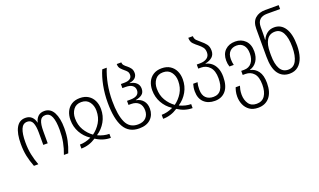

<svg xmlns="http://www.w3.org/2000/svg" viewBox="-96 -1340 3598 2167"><g transform="rotate(-20 1703.0 -256.0)"><path d="M103 0Q76 -69 62 -135Q48 -201 48 -283Q48 -407 85 -474.5Q122 -542 195 -542Q242 -542 270.5 -515.5Q299 -489 308 -445H310Q320 -489 348 -515.5Q376 -542 423 -542Q497 -542 534 -472Q571 -402 571 -283Q571 -202 557 -136Q543 -70 515 0H463Q489 -68 502 -136Q515 -204 515 -283Q515 -386 492.5 -440Q470 -494 418 -494Q372 -494 354 -453.5Q336 -413 336 -333V-186H283V-333Q283 -412 264.5 -453Q246 -494 201 -494Q149 -494 126 -439.5Q103 -385 103 -283Q103 -202 116.5 -135.5Q130 -69 156 0Z M673 0V-48Q740 -48 808 -80V-83Q743 -126 705 -194Q667 -262 667 -344Q667 -400 687.5 -444.5Q708 -489 749 -515.5Q790 -542 850 -542Q910 -542 951 -515.5Q992 -489 1013 -444.5Q1034 -400 1034 -344Q1034 -262 995.5 -194Q957 -126 892 -83V-80Q961 -48 1027 -48V0Q933 0 850 -55Q767 0 673 0ZM850 -103Q906 -143 942.5 -203.5Q979 -264 979 -344Q979 -406 946 -450Q913 -494 850 -494Q787 -494 754.5 -450Q722 -406 722 -344Q722 -264 758 -203.5Q794 -143 850 -103Z M1367 10Q1243 10 1186 -89Q1129 -188 1129 -385Q1129 -490 1148 -587.5Q1167 -685 1200 -760H1254Q1221 -680 1202.5 -584.5Q1184 -489 1184 -385Q1184 -217 1225.5 -127Q1267 -37 1367 -37Q1431 -37 1464 -71Q1497 -105 1497 -159Q1497 -218 1464 -249.5Q1431 -281 1373 -281H1341V-330H1380Q1488 -330 1488 -405Q1488 -441 1460.5 -462Q1433 -483 1380 -483H1341V-532H1380Q1427 -532 1450.5 -548.5Q1474 -565 1474 -595Q1474 -621 1461.5 -636.5Q1449 -652 1432 -665Q1411 -682 1392.5 -702.5Q1374 -723 1374 -760H1429Q1429 -738 1443 -722.5Q1457 -707 1476 -693Q1496 -677 1513 -655Q1530 -633 1530 -596Q1530 -564 1508.5 -541Q1487 -518 1438 -510V-507Q1487 -500 1515.5 -473Q1544 -446 1544 -405Q1544 -358 1515 -335.5Q1486 -313 1438 -305V-302Q1491 -293 1522.5 -255.5Q1554 -218 1554 -159Q1554 -84 1505 -37Q1456 10 1367 10Z M1655 0V-48Q1722 -48 1790 -80V-83Q1725 -126 1687 -194Q1649 -262 1649 -344Q1649 -400 1669.5 -444.5Q1690 -489 1731 -515.5Q1772 -542 1832 -542Q1892 -542 1933 -515.5Q1974 -489 1995 -444.5Q2016 -400 2016 -344Q2016 -262 1977.5 -194Q1939 -126 1874 -83V-80Q1943 -48 2009 -48V0Q1915 0 1832 -55Q1749 0 1655 0ZM1832 -103Q1888 -143 1924.5 -203.5Q1961 -264 1961 -344Q1961 -406 1928 -450Q1895 -494 1832 -494Q1769 -494 1736.5 -450Q1704 -406 1704 -344Q1704 -264 1740 -203.5Q1776 -143 1832 -103Z M2275 10Q2194 10 2145 -36.5Q2096 -83 2096 -169Q2096 -194 2099.5 -215Q2103 -236 2109 -256H2161Q2156 -237 2153.5 -216.5Q2151 -196 2151 -171Q2151 -104 2184.5 -71Q2218 -38 2275 -38Q2337 -38 2368 -84.5Q2399 -131 2399 -217Q2399 -307 2358 -352Q2317 -397 2256 -397H2221V-446H2259Q2311 -446 2343.5 -468.5Q2376 -491 2376 -535Q2376 -574 2357.5 -597.5Q2339 -621 2315 -640Q2285 -663 2259.5 -689Q2234 -715 2234 -762H2289Q2289 -730 2309.5 -709.5Q2330 -689 2357 -667Q2385 -645 2408.5 -615.5Q2432 -586 2432 -537Q2432 -489 2401.5 -461.5Q2371 -434 2317 -423V-420Q2353 -414 2384.5 -389.5Q2416 -365 2435.5 -321.5Q2455 -278 2455 -215Q2455 -105 2407 -47.5Q2359 10 2275 10Z M2708 250Q2645 250 2605 221.5Q2565 193 2545.5 147.5Q2526 102 2526 51Q2526 17 2532.5 -10.5Q2539 -38 2546 -55H2597Q2591 -38 2585.5 -11.5Q2580 15 2580 49Q2581 113 2612 157.5Q2643 202 2707 202Q2773 202 2806 153.5Q2839 105 2839 20Q2839 -73 2800.5 -115.5Q2762 -158 2701 -158H2668V-207H2703Q2761 -207 2794 -248.5Q2827 -290 2827 -360Q2827 -424 2797 -459Q2767 -494 2716 -494Q2665 -494 2634 -463Q2603 -432 2603 -371Q2603 -350 2605.5 -333Q2608 -316 2612 -299H2560Q2548 -334 2548 -374Q2548 -453 2594 -497.5Q2640 -542 2716 -542Q2788 -542 2835 -495.5Q2882 -449 2882 -364Q2882 -296 2851 -248.5Q2820 -201 2765 -185V-182Q2822 -171 2858.5 -121.5Q2895 -72 2895 21Q2895 131 2845 190.5Q2795 250 2708 250Z M3173 10Q3087 10 3038.5 -56Q2990 -122 2990 -261V-595Q2990 -679 3036 -719.5Q3082 -760 3157 -760H3319V-713H3162Q3105 -713 3074.5 -684Q3044 -655 3044 -595V-524Q3044 -507 3043 -486Q3042 -465 3041 -445H3045Q3061 -485 3096.5 -513.5Q3132 -542 3185 -542Q3266 -542 3312.5 -470.5Q3359 -399 3359 -263Q3359 -182 3338.5 -120.5Q3318 -59 3276.5 -24.5Q3235 10 3173 10ZM3173 -38Q3238 -38 3270 -97.5Q3302 -157 3302 -263Q3302 -375 3270 -434Q3238 -493 3176 -493Q3109 -493 3076.5 -440Q3044 -387 3044 -289V-256Q3044 -152 3076 -95Q3108 -38 3173 -38Z"/></g></svg>

Font: Noto Sans Georgian Condensed Light
Style: Regular
Weight: 300
Width: 3
Designer: Monotype Design Team, Akaki Razmadze
Foundry: Google LLC
Version: Version 2.005; ttfautohint (v1.8.4.7-5d5b)